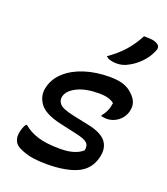

<svg xmlns="http://www.w3.org/2000/svg" viewBox="-149 -917 897 1032"><g transform="rotate(20 300.0 -401.5)"><path d="M399 -546Q449 -546 480.5 -534.5Q512 -523 534 -500Q574 -461 563 -415L561 -405Q551 -371 522 -349.5Q493 -328 457 -328Q450 -328 442.5 -329.5Q435 -331 427 -332V-338Q456 -371 462 -419Q434 -443 375 -443Q298 -443 250 -419Q202 -395 193 -360Q187 -335 205 -315.5Q223 -296 292 -282L378 -264Q455 -248 482 -211.5Q509 -175 495 -121Q477 -48 411.5 -18.5Q346 11 239 11Q160 11 115 -4.5Q70 -20 57 -35Q47 -46 42.5 -64.5Q38 -83 46 -113Q52 -136 63 -150H69Q101 -122 150 -106.5Q199 -91 278 -91Q365 -91 406 -129Q412 -158 395.5 -172.5Q379 -187 332 -197L234 -219Q141 -240 111 -283.5Q81 -327 94 -377Q107 -429 149.5 -467Q192 -505 256.5 -525.5Q321 -546 399 -546ZM496 -814Q523 -814 541 -812Q559 -810 572 -802Q597 -789 581 -758Q565 -721 536 -691.5Q507 -662 475 -645Q456 -634 439.5 -630Q423 -626 405 -626Q387 -626 371 -630.5Q355 -635 345 -645Q398 -682 433 -721.5Q468 -761 496 -814Z"/></g></svg>

Font: Recursive Mn Csl St Med
Style: Italic
Weight: 500
Italic angle: -15°
Monospace: yes
Version: Version 1.079;hotconv 1.0.112;makeotfexe 2.5.65598; ttfautoh